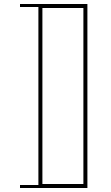

<svg xmlns="http://www.w3.org/2000/svg" viewBox="-20 -820 557 960"><path d="M80 -800H417V120H80V105H172V-785H80ZM192 -780V100H397V-780Z"/></svg>

Font: Kalnia Glaze Thin
Style: Bold
Weight: 700
Version: Version 1.110